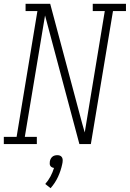

<svg xmlns="http://www.w3.org/2000/svg" viewBox="-35 -755 680 1006"><path d="M-15 0V-38H52L161 -697H99V-735H228L395 -110L409 -61L514 -697H451V-735H625V-697H557L441 0H381L201 -674L95 -38H158V0ZM230 231 202 209Q218 191 229.5 169.5Q241 148 248 125Q242 124 237 121.5Q232 119 229 114.5Q226 110 225.5 104Q225 98 226 92Q227 85 230 78.5Q233 72 238.5 67Q244 62 251 60Q258 58 265 58Q272 58 278 60Q284 62 288 67Q292 72 293 78.5Q294 85 293 92V94L291 105Q284 139 269 171.5Q254 204 230 231Z"/></svg>

Font: Iosevka Curly Slab XLtExObl
Style: Regular
Weight: 200
Width: 7
Italic angle: -9°
Monospace: yes
Designer: Belleve Invis
Foundry: Belleve Invis
Version: Version 11.0.0; ttfautohint (v1.8.3)